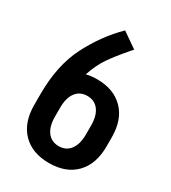

<svg xmlns="http://www.w3.org/2000/svg" viewBox="-182 -825 835 935"><g transform="rotate(30 235.5 -357.5)"><path d="M446 -195Q446 -96 392 -40.5Q338 15 243 15Q148 15 94 -40.5Q40 -96 40 -195V-247V-255Q40 -418 98.5 -532.5Q157 -647 242 -730L327 -671L313 -655Q262 -596 232.5 -553Q203 -510 183 -449Q210 -456 243 -456Q338 -456 392 -400.5Q446 -345 446 -247ZM330 -246Q330 -301 307 -331.5Q284 -362 243 -362Q202 -362 179 -331.5Q156 -301 156 -246V-195Q156 -141 179 -110.5Q202 -80 243 -80Q284 -80 307 -110.5Q330 -141 330 -195Z"/></g></svg>

Font: Akshar Medium
Style: Regular
Weight: 500
Designer: Tall Chai
Foundry: Tall Chai
Version: Version 1.000